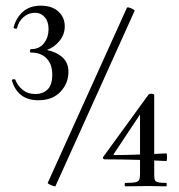

<svg xmlns="http://www.w3.org/2000/svg" viewBox="-20 -655 631 676"><path d="M221 -402Q221 -362 193 -332Q165 -302 115 -302Q43 -302 22 -371Q21 -375 27 -376Q33 -377 34 -374Q42 -353 60 -338.5Q78 -324 105 -324Q131 -324 147.5 -340Q164 -356 164 -392Q164 -429 144 -449.5Q124 -470 89 -470Q85 -470 85.5 -476Q86 -482 89 -482Q119 -482 135 -503Q151 -524 151 -553Q151 -579 137.5 -594.5Q124 -610 103 -610Q80 -610 62.5 -594.5Q45 -579 40 -556Q40 -554 36 -554Q33 -554 30 -555.5Q27 -557 28 -559Q37 -593 61 -614Q85 -635 124 -635Q163 -635 185.5 -614.5Q208 -594 208 -562Q208 -534 190 -511.5Q172 -489 145 -479Q179 -472 200 -453Q221 -434 221 -402ZM174 1Q169 1 158 -4Q147 -9 148 -11L427 -628Q428 -629 430 -629Q436 -629 445.5 -624Q455 -619 454 -617L175 1ZM566 1 502 0 421 1Q419 1 419 -5Q419 -11 421 -11Q445 -11 455.5 -13Q466 -15 469.5 -21Q473 -27 473 -41V-92Q405 -94 348 -94Q345 -94 343 -97Q341 -100 343 -102L503 -322Q506 -325 512 -325Q516 -325 519.5 -324Q523 -323 523 -321V-113L566 -115Q568 -115 568 -102Q568 -88 566 -88L523 -90V-41Q523 -27 525 -21.5Q527 -16 536 -13.5Q545 -11 566 -11Q567 -9 567 -5Q567 -1 566 1ZM473 -111V-252L380 -112Q379 -109 382 -109Q423 -109 473 -111Z"/></svg>

Font: Cormorant SC Medium
Style: Regular
Weight: 500
Designer: Christian Thalmann (Catharsis Fonts)
Version: Version 3.000